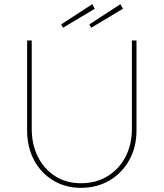

<svg xmlns="http://www.w3.org/2000/svg" viewBox="-20 -894 784 920"><path d="M368 6Q293 6 234.5 -29.5Q176 -65 143 -127Q110 -189 110 -269V-700H132V-278Q132 -201 162 -142Q192 -83 245 -49.5Q298 -16 368 -16Q440 -16 495 -49.5Q550 -83 581 -142Q612 -201 612 -278V-700H634V-269Q634 -189 599.5 -127Q565 -65 505 -29.5Q445 6 368 6ZM282 -761 273 -777 422 -874 434 -852ZM417 -761 408 -777 557 -874 569 -852Z"/></svg>

Font: Lexend Thin
Style: Regular
Weight: 100
Designer: Bonnie Shaver-Troup, Thomas Jockin
Foundry: Lexend
Version: Version 1.007; ttfautohint (v1.8.3)